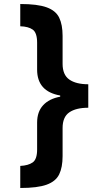

<svg xmlns="http://www.w3.org/2000/svg" viewBox="-20 -812 541 957"><path d="M420 -275Q359 -275 325.5 -252Q292 -229 292 -174V-34Q292 22 275 57Q258 92 212.5 108.5Q167 125 81 125V15Q121 13 143 -2.5Q165 -18 165 -67V-201Q165 -255 195 -287.5Q225 -320 280 -330V-336Q165 -356 165 -465V-599Q165 -649 143 -664.5Q121 -680 81 -681V-792Q167 -792 212.5 -775.5Q258 -759 275 -724Q292 -689 292 -633V-494Q292 -439 325.5 -415.5Q359 -392 420 -392Z"/></svg>

Font: Noto Sans Bengali UI
Style: Bold
Weight: 700
Designer: Jelle Bosma - Monotype Design Team
Foundry: Monotype Imaging Inc.
Version: Version 2.003; ttfautohint (v1.8.4.7-5d5b)